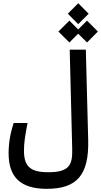

<svg xmlns="http://www.w3.org/2000/svg" viewBox="-20 -1003 630 1197"><path d="M271 174.3C458 174.3 535.6 89.8 529.8 -130.9L515.1 -693.4H414.6L430.2 -73.7C432.6 23.9 413.1 70.8 281.7 70.8C168.5 70.8 129.4 34.7 129.4 -64.5C129.4 -114.3 137.7 -165 151.9 -236.3H64.9C43.5 -168.9 33.7 -109.9 33.7 -46.4C33.7 98.6 105.5 174.3 271 174.3ZM522.5 -738.3 590.3 -806.2 522.5 -874.5 467.3 -819.3 412.6 -874.5 344.2 -806.2 412.6 -738.3 467.3 -793ZM467.8 -852.5 532.7 -917.5 467.8 -982.9 402.8 -917.5Z"/></svg>

Font: Cascadia Mono NF
Style: Regular
Weight: 400
Monospace: yes
Designer: Aaron Bell
Foundry: Saja Typeworks
Version: Version 2404.023